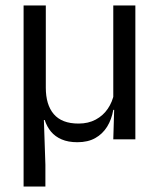

<svg xmlns="http://www.w3.org/2000/svg" viewBox="-20 -508 580 700"><path d="M473.5 -488V0H393L396.5 -117L393 -122V-488ZM147 -188Q147 -157.5 154.2 -133.2Q161.5 -109 176 -92Q190.5 -75 213 -66.2Q235.5 -57.5 266.5 -57.5Q302 -57.5 329 -72Q356 -86.5 373 -111.5Q390 -136.5 396 -167.5L410.5 -107.5H393Q387 -72.5 370.5 -46Q354 -19.5 327.2 -4.5Q300.5 10.5 262 10.5Q228.5 10.5 204.8 0.2Q181 -10 166 -28Q151 -46 143 -70.5H140L145.5 92.5V172H66V-488H147Z"/></svg>

Font: Anek Tamil Medium
Style: Regular
Weight: 400
Version: Version 1.003